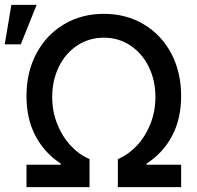

<svg xmlns="http://www.w3.org/2000/svg" viewBox="-46 -774 816 794"><path d="M63.5 -92.8H205.1V-97.7Q137.7 -141.6 100.6 -212.2Q63.5 -282.7 63.5 -377Q63.5 -475.6 104.5 -552.7Q145.5 -629.9 218.3 -673.3Q291 -716.8 383.8 -716.8Q476.1 -716.8 548.8 -673.3Q621.6 -629.9 662.4 -552.5Q703.1 -475.1 703.1 -377Q703.1 -282.7 665.8 -212.2Q628.4 -141.6 560.5 -97.7V-92.8H703.1V0H441.4V-116.2Q484.9 -134.3 520.3 -172.1Q555.7 -210 576.2 -262Q596.7 -314 596.7 -373Q596.7 -441.4 569.3 -497.3Q542 -553.2 493.4 -585.7Q444.8 -618.2 383.8 -618.2Q322.3 -618.2 273.4 -585.9Q224.6 -553.7 197.3 -497.6Q169.9 -441.4 169.9 -373Q169.9 -314 190.4 -262Q210.9 -210 246.1 -172.1Q281.2 -134.3 324.2 -116.2V0H63.5ZM1 -753.9H105.5L40 -590.8H-26.4Z"/></svg>

Font: Pretendard JP Medium
Style: Regular
Weight: 500
Designer: Base glyphs from Inter by Rasmus Andersson; Hangeul glyphs from Noto Sans CJK(Source Han Sans) by Jang Soo-young and Kan
Foundry: Kil Hyung-jin
Version: Version 1.309